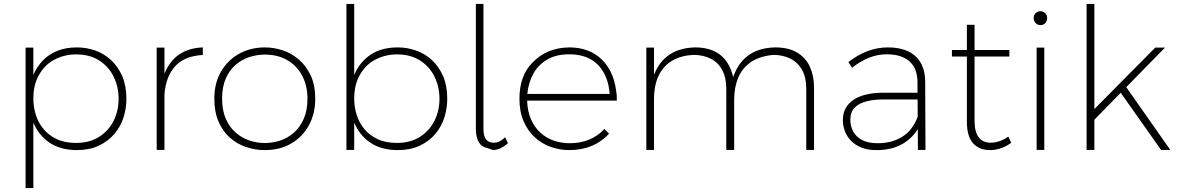

<svg xmlns="http://www.w3.org/2000/svg" viewBox="-20 -762 5983 976"><path d="M149.5 194H110V-520H149.5V-381Q167.5 -423 197.8 -454.5Q228 -486 271.2 -503.5Q314.5 -521 371 -521Q418.5 -521 462.8 -505.8Q507 -490.5 542.8 -458.2Q578.5 -426 601.5 -375Q622.5 -325.5 622.5 -259.5Q622.5 -210.5 607.8 -164.5Q593 -118.5 561.5 -81.2Q530 -44 481 -21Q434 1 371.5 1Q288 1 232.2 -36.5Q176.5 -74 149.5 -139ZM366.5 -35.5Q435.5 -35.5 484 -66.5Q532.5 -97.5 557.8 -148.5Q583 -199.5 583 -260Q583 -320.5 558 -371.8Q533 -423 484.8 -454.2Q436.5 -485.5 366.5 -485.5Q305 -485.5 251.5 -456Q198 -426.5 168 -361Q149.5 -318.5 149.5 -260Q149.5 -220 161.5 -180.2Q173.5 -140.5 199.5 -108Q225.5 -75.5 266.8 -55.5Q308 -35.5 366.5 -35.5Z M816 0H776.5V-520H816V-387Q867 -515.5 1011 -521V-482.5Q918 -477.5 870.5 -425.5Q823 -373.5 816 -282Z M1326 1Q1277 1 1231 -14.5Q1185 -30 1148.8 -62Q1112.5 -94 1091 -143.5Q1069.5 -193 1069.5 -260.5Q1069.5 -340.5 1104 -399Q1138.5 -457.5 1196.5 -489.2Q1254.5 -521 1326 -521Q1371 -521 1416 -506.5Q1461 -492 1498.5 -460Q1536 -428 1560.5 -376.5Q1582.5 -327 1582.5 -260.5Q1582.5 -185 1550.8 -126Q1519 -67 1461.2 -33Q1403.5 1 1326 1ZM1326 -35Q1365.5 -35 1403.5 -47.2Q1441.5 -59.5 1472.8 -86.5Q1504 -113.5 1523.5 -157Q1543 -200.5 1543 -260.5Q1543 -326 1516.5 -376.5Q1490 -427 1441.2 -455.8Q1392.5 -484.5 1326 -484.5Q1286 -484.5 1247.2 -471.8Q1208.5 -459 1177.2 -432Q1146 -405 1127.5 -362.5Q1109 -320 1109 -260.5Q1109 -201.5 1127.5 -159Q1146 -116.5 1177 -89Q1208 -61.5 1246.8 -48.2Q1285.5 -35 1326 -35Z M2002.5 1Q1919 1 1863.2 -36.5Q1807.5 -74 1780.5 -139V0H1741V-742H1780.5V-381Q1808 -446 1863.2 -483.5Q1918.5 -521 2002 -521Q2048.5 -521 2092.8 -506Q2137 -491 2173.2 -458.8Q2209.5 -426.5 2232.5 -375Q2253.5 -325.5 2253.5 -259.5Q2253.5 -211 2239 -165Q2224.5 -119 2193.2 -81.5Q2162 -44 2112.5 -21Q2065.5 1 2002.5 1ZM1997.5 -35.5Q2066.5 -35.5 2115 -66.5Q2163.5 -97.5 2188.8 -148.5Q2214 -199.5 2214 -260Q2214 -320.5 2189 -371.8Q2164 -423 2115.8 -454.2Q2067.5 -485.5 1997.5 -485.5Q1936 -485.5 1882.5 -456Q1829 -426.5 1799 -361Q1780.5 -318.5 1780.5 -260Q1780.5 -220 1792.5 -180.2Q1804.5 -140.5 1830.5 -108Q1856.5 -75.5 1897.8 -55.5Q1939 -35.5 1997.5 -35.5Z M2485.5 1 2485 0.5Q2482.5 -1 2475.5 -3Q2468.5 -5 2459 -9Q2401.5 -18.5 2399 -102V-742H2437.5V-105Q2437.5 -36.5 2490 -36.5Q2519.5 -36.5 2548 -64.5L2562 -34Q2522.5 1 2484 1Z M2874 1Q2825.5 1 2779.8 -15.2Q2734 -31.5 2698.5 -64Q2663 -96.5 2641.8 -145.5Q2620.5 -194.5 2620.5 -260.5Q2620.5 -378 2687.5 -444.5Q2759.5 -519.5 2873.5 -521Q2976 -521 3038.5 -460Q3098 -402.5 3111.5 -304.5Q3114 -291.5 3115 -278.5L3115.5 -250.5H2659.5Q2661.5 -195.5 2679.5 -155Q2697.5 -114.5 2727 -87.5Q2756.5 -60.5 2795 -47.2Q2833.5 -34 2876 -34Q2985 -34 3052.5 -106.5L3076 -82Q2998 1 2874 1ZM3079 -284.5Q3073 -371 3026.5 -425Q2973.5 -486 2873.5 -486Q2808 -486 2762.8 -460Q2717.5 -434 2692 -388.8Q2666.5 -343.5 2660.5 -284.5Z M4118 0H4078.5V-310Q4078.5 -369 4056.8 -407.2Q4035 -445.5 3997.2 -464.2Q3959.5 -483 3911 -483Q3841 -476.5 3797 -446.2Q3753 -416 3732.5 -366.8Q3712 -317.5 3712 -255V0H3672V-310Q3672 -368 3651 -406.5Q3630 -445 3592.2 -464Q3554.5 -483 3504 -483Q3444 -480 3399.2 -454.8Q3354.5 -429.5 3329.5 -380.2Q3304.5 -331 3304.5 -255V0H3265.5V-520H3304.5V-381.5Q3357.5 -517.5 3514 -521Q3671.5 -521 3707 -370Q3757.5 -517.5 3920.5 -521Q3989 -521 4032.8 -494.5Q4076.5 -468 4097.2 -422Q4118 -376 4118 -316.5Z M4436.5 1H4432Q4391.5 1 4360 -11.5Q4328.5 -24 4307.2 -45.2Q4286 -66.5 4275.2 -94.5Q4264.5 -122.5 4264.5 -151.5Q4264.5 -185.5 4278.5 -211.2Q4292.5 -237 4318 -254.2Q4343.5 -271.5 4379.2 -280.5Q4415 -289.5 4458.5 -290.5H4644V-343.5Q4644 -375 4635 -401.5Q4626 -428 4607 -446.5Q4588 -465 4558.5 -475.5Q4529 -486 4487.5 -486Q4397 -486 4311.5 -417.5L4292.5 -446.5Q4389 -521 4492.5 -521Q4589.5 -521 4638 -472Q4683 -426.5 4683 -346L4684.5 0H4646L4645.5 -105.5Q4577 1 4436.5 1ZM4442 -34Q4512.5 -34 4565.2 -66Q4618 -98 4645 -168.5L4644.5 -256.5H4469.5Q4423 -256.5 4385 -247Q4347 -237.5 4324.8 -215Q4302.5 -192.5 4302.5 -152.5Q4302.5 -122.5 4316.2 -95.2Q4330 -68 4360.8 -51Q4391.5 -34 4442 -34Z M5013 1Q4958 1 4926.5 -33.8Q4895 -68.5 4895 -143.5V-474.5H4819V-508H4895V-636H4934V-508H5111V-474.5H4934V-147.5Q4934 -37 5016.5 -36.5Q5062.5 -37.5 5105.5 -67.5L5120.5 -36.5Q5071 0.5 5013 1Z M5269 -634.5Q5253 -634.5 5243.8 -645.5Q5234.5 -656.5 5234.5 -669.5Q5234.5 -686 5244.8 -695.5Q5255 -705 5269 -705Q5282 -705 5292.5 -695.5Q5303 -686 5303 -669.5Q5303 -656.5 5294.5 -645.5Q5286 -634.5 5269 -634.5ZM5288.5 0H5249.5V-520H5288.5Z M5929 0H5882L5677 -290.5L5543 -153.5V0H5503.5V-742H5543V-207.5L5852.5 -520H5902L5705 -319Z"/></svg>

Font: Argentum Novus ExtraLight
Style: Regular
Weight: 250
Designer: Julieta Ulanovsky (font) & Cristiano Sobral (main changes)
Foundry: Julieta Ulanovsky (font) & Cristiano Sobral (main changes)
Version: Version 3.00;November 27, 2020;FontCreator 13.0.0.2655 64-bi